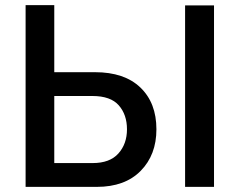

<svg xmlns="http://www.w3.org/2000/svg" viewBox="-20 -730 935 750"><path d="M80 0V-710H192V-448H351Q466 -448 528.5 -388Q591 -328 591 -225Q591 -125 529.5 -62.5Q468 0 358 0ZM703 0V-709H816V0ZM192 -93H342Q409 -93 442.5 -130.5Q476 -168 476 -225Q476 -282 444 -318.5Q412 -355 341 -355H192Z"/></svg>

Font: Raleway-v4020 SemiBold
Style: Regular
Weight: 600
Designer: Matt McInerney, Pablo Impallari, Rodrigo Fuenzalida
Foundry: Matt McInerney, Pablo Impallari, Rodrigo Fuenzalida
Version: Version 4.020;PS 004.020;hotconv 1.0.88;makeotf.lib2.5.64775